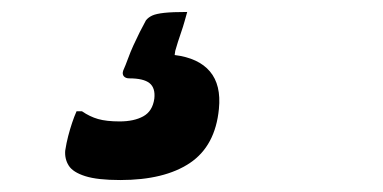

<svg xmlns="http://www.w3.org/2000/svg" viewBox="-20 -56 640 321"><path d="M293 -36Q291 -29 288.5 -20Q286 -11 283 -2.5Q280 6 277.5 14Q275 22 273 29L272 36Q312 41 331 63.5Q350 86 346 126Q340 188 297.5 216.5Q255 245 181 245Q143 245 122.5 238.5Q102 232 95 221Q88 210 89 196Q91 183 94 171.5Q97 160 100.5 149.5Q104 139 108 130H117Q130 139 144 143Q158 147 180 147Q204 147 219.5 138.5Q235 130 238 109Q240 91 230 83Q220 75 196 75Q190 75 187 71.5Q184 68 186 62Q190 53 194 42Q198 31 203 20Q208 9 213.5 -2Q219 -13 224 -22Q228 -27 234.5 -30Q241 -33 254.5 -34.5Q268 -36 293 -36Z"/></svg>

Font: Rec Mono Semicasual
Style: Bold Italic
Weight: 700
Italic angle: -10°
Version: Version 1.085; ttfautohint (v1.8.4.7-5d5b)